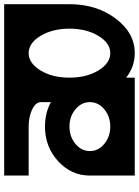

<svg xmlns="http://www.w3.org/2000/svg" viewBox="107 -772 665 919"><g transform="rotate(90 439.5 -312.5)"><path d="M585.9 -507.8Q537.6 -507.8 503.2 -479.2Q468.8 -450.7 468.8 -410.2Q468.8 -369.6 503.2 -341.1Q537.6 -312.5 585.9 -312.5Q634.3 -312.5 668.7 -341.1Q703.1 -369.6 703.1 -410.2Q703.1 -450.7 668.7 -479.2Q634.3 -507.8 585.9 -507.8ZM0 0V-312.5Q0 -441.9 68.6 -533.4Q137.2 -625 234.4 -625Q299.3 -625 351.6 -584V-625H820.3V-410.2Q820.3 -321.3 751.7 -258.3Q683.1 -195.3 585.9 -195.3Q521 -195.3 468.8 -223.6V-175.8Q468.8 -151.4 503.2 -134.3Q537.6 -117.2 585.9 -117.2H820.3V0ZM351.6 -311.5V-313.5Q351.6 -394 317.4 -450.7Q282.7 -507.8 234.4 -507.8Q186 -507.8 151.6 -450.7Q117.2 -393.6 117.2 -312.5Q117.2 -231.4 151.6 -174.3Q186 -117.2 234.4 -117.2Q282.7 -117.2 317.4 -174.3Q351.6 -231 351.6 -311.5Z"/></g></svg>

Font: Leporid
Style: Regular
Weight: 400
Designer: GGBotNet
Foundry: GGBotNet
Version: 1.00